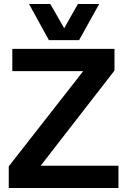

<svg xmlns="http://www.w3.org/2000/svg" viewBox="-20 -946 637 966"><path d="M24 0V-109L397 -586V-588H42V-700H556V-591L186 -114V-112H576V0ZM479 -926 378 -744H226L126 -926H233L303 -804L372 -926Z"/></svg>

Font: Georama SemiBold
Style: Regular
Weight: 600
Designer: Jean-Baptiste Levee
Foundry: Production Type
Version: Version 1.000